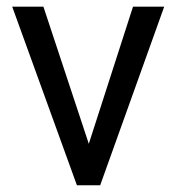

<svg xmlns="http://www.w3.org/2000/svg" viewBox="-20 -548 524 568"><path d="M242.7 -122.6 373.5 -528.3H465.8L276.4 0H207.5L16.1 -528.3H108.4Z"/></svg>

Font: TypoPRO Roboto
Style: Regular
Weight: 400
Designer: Google
Version: Version 2.136; 2016